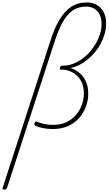

<svg xmlns="http://www.w3.org/2000/svg" viewBox="-128 -1038 889 1573"><path d="M-94 515Q-103 515 -106 511Q-109 507 -106 500L286 -707Q317 -805 358 -874.5Q399 -944 453.5 -981Q508 -1018 583 -1018Q620 -1018 649.5 -1005.5Q679 -993 699.5 -970Q720 -947 731 -915Q742 -883 741 -842Q741 -801 729.5 -760.5Q718 -720 698 -682Q678 -644 650.5 -611Q623 -578 590.5 -551.5Q558 -525 522.5 -506.5Q487 -488 449 -481Q490 -468 522.5 -441Q555 -414 575 -372Q595 -330 595 -270Q595 -219 577 -168Q559 -117 523 -74.5Q487 -32 432.5 -6.5Q378 19 304 19Q262 19 226.5 12Q191 5 165 -6Q157 -10 154.5 -15.5Q152 -21 156 -31Q160 -40 165.5 -42Q171 -44 179 -40Q203 -29 234 -22Q265 -15 307 -15Q371 -15 418 -38Q465 -61 496.5 -99Q528 -137 543.5 -182.5Q559 -228 559 -273Q559 -337 533 -380Q507 -423 465 -445.5Q423 -468 374 -468H369Q366 -468 363.5 -471Q361 -474 363 -484Q367 -493 371.5 -496.5Q376 -500 379 -500H387Q429 -500 468.5 -514.5Q508 -529 543.5 -554.5Q579 -580 608 -613Q637 -646 658.5 -684Q680 -722 692 -761.5Q704 -801 704 -839Q705 -883 690.5 -915Q676 -947 647.5 -965.5Q619 -984 578 -984Q511 -984 464 -949.5Q417 -915 383 -851.5Q349 -788 320 -699L-70 500Q-73 507 -78 511Q-83 515 -94 515Z"/></svg>

Font: Playwrite US Trad Thin
Style: Regular
Weight: 250
Designer: Veronika Burian, José Scaglione
Foundry: TypeTogether
Version: Version 1.003